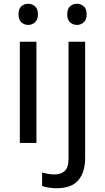

<svg xmlns="http://www.w3.org/2000/svg" viewBox="-20 -757 556 1017"><path d="M130 -737Q150 -737 165.5 -723.5Q181 -710 181 -681Q181 -653 165.5 -639Q150 -625 130 -625Q108 -625 93 -639Q78 -653 78 -681Q78 -710 93 -723.5Q108 -737 130 -737ZM173 -536V0H85V-536ZM336 -681Q336 -710 351 -723.5Q366 -737 388 -737Q408 -737 423.5 -723.5Q439 -710 439 -681Q439 -653 423.5 -639Q408 -625 388 -625Q366 -625 351 -639Q336 -653 336 -681ZM280 240Q255 240 236 236.5Q217 233 203 228V157Q218 161 234 164Q250 167 269 167Q301 167 322 149.5Q343 132 343 83V-536H431V80Q431 155 395 197.5Q359 240 280 240Z"/></svg>

Font: Noto Sans Inscriptional Pahlavi
Style: Regular
Weight: 400
Designer: Monotype Design Team
Foundry: Monotype Imaging Inc.
Version: Version 2.003; ttfautohint (v1.8.4.7-5d5b)